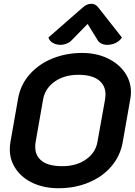

<svg xmlns="http://www.w3.org/2000/svg" viewBox="-20 -990 715 1019"><path d="M32 -198Q32 -216 35 -234L76 -467Q89 -541 138 -596Q187 -651 259.5 -680Q332 -709 416 -709Q490 -709 549 -681.5Q608 -654 641.5 -606.5Q675 -559 675 -501Q675 -484 672 -467L631 -234Q618 -162 571 -107Q524 -52 451 -21.5Q378 9 290 9Q215 9 156 -18Q97 -45 64.5 -92.5Q32 -140 32 -198ZM497 -236 538 -464Q540 -480 540 -488Q540 -537 503.5 -565Q467 -593 396 -593Q322 -593 271 -557.5Q220 -522 209 -464L169 -236Q167 -227 167 -210Q167 -162 203 -135Q239 -108 310 -108Q385 -108 436 -143.5Q487 -179 497 -236ZM301 -752Q279 -752 261 -762Q243 -772 237 -791L419 -950Q441 -970 464 -970Q487 -970 502 -950L627 -791Q615 -772 593.5 -762Q572 -752 550 -752Q533 -752 520 -758Q507 -764 500 -774L445 -863L358 -774Q348 -764 332.5 -758Q317 -752 301 -752Z"/></svg>

Font: K2D
Style: Bold Italic
Weight: 700
Italic angle: -10°
Designer: Katatrad Aksorn Co.,Ltd.
Foundry: Cadson Demak Co.,Ltd.
Version: Version 1.000; ttfautohint (v1.6)